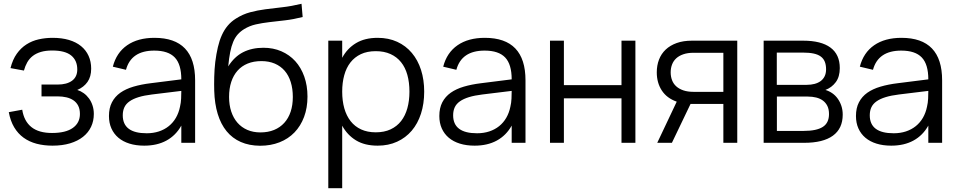

<svg xmlns="http://www.w3.org/2000/svg" viewBox="-20 -755 5060 1015"><path d="M257.5 15Q212 15 173.2 4.8Q134.5 -5.5 104.8 -27Q75 -48.5 55 -82Q35 -115.5 26.5 -162L97.5 -175Q107 -114.5 146 -83.2Q185 -52 255 -52Q327.5 -52 365 -78.8Q402.5 -105.5 402.5 -152.5Q402.5 -178 393.5 -195.8Q384.5 -213.5 368.5 -224.5Q352.5 -235.5 331 -240.5Q309.5 -245.5 284.5 -245.5H199.5V-308H284.5Q333 -308 360.8 -328.2Q388.5 -348.5 388.5 -388Q388.5 -435.5 356.2 -461.8Q324 -488 256 -488Q221.5 -488 196.2 -480.5Q171 -473 153.2 -459.2Q135.5 -445.5 124.2 -425.8Q113 -406 106.5 -382L35.5 -395Q47 -440.5 68.8 -471Q90.5 -501.5 119.8 -520.2Q149 -539 184.5 -547Q220 -555 258 -555Q306.5 -555 344.5 -543.8Q382.5 -532.5 408.5 -511.2Q434.5 -490 448.2 -459.8Q462 -429.5 462 -392Q462 -349.5 442.5 -321.8Q423 -294 388.5 -279.5Q406.5 -274 422.5 -262.5Q438.5 -251 450.5 -234.5Q462.5 -218 469.2 -197.2Q476 -176.5 476 -152.5Q476 -115.5 461.5 -84.8Q447 -54 419 -31.8Q391 -9.5 350.2 2.8Q309.5 15 257.5 15Z M796.5 -555Q1011.5 -555 1011.5 -330.5V0H938.5V-91Q909.5 -39 860 -12Q810.5 15 742.5 15Q699 15 664.5 4.2Q630 -6.5 606 -26.8Q582 -47 569 -76Q556 -105 556 -141.5Q556 -184 571.8 -214.2Q587.5 -244.5 616.2 -264.8Q645 -285 685.8 -297Q726.5 -309 776 -315L938.5 -335.5Q938.5 -415 904 -451.2Q869.5 -487.5 795.5 -487.5Q673.5 -487.5 646 -386L576.5 -402.5Q595.5 -476.5 652.2 -515.8Q709 -555 796.5 -555ZM783 -255.5Q742 -250.5 712.8 -241.5Q683.5 -232.5 664.8 -219.2Q646 -206 637.5 -187.8Q629 -169.5 629 -145.5Q629 -50.5 755.5 -50.5Q790.5 -50.5 820 -60.2Q849.5 -70 872.2 -88.2Q895 -106.5 910 -132.5Q925 -158.5 931.5 -190.5Q936.5 -211 937.5 -233.8Q938.5 -256.5 938.5 -274.5Z M1354.5 15.5Q1297 15 1252.8 -4.5Q1208.5 -24 1178 -61.2Q1147.5 -98.5 1131 -152.5Q1114.5 -206.5 1112.5 -275.5Q1111.5 -307.5 1112.5 -348Q1113.5 -388.5 1118 -427.5Q1123.5 -470.5 1131.8 -505.8Q1140 -541 1152.8 -569.2Q1165.5 -597.5 1183.8 -619.2Q1202 -641 1227.5 -657Q1264 -680 1302.5 -690.2Q1341 -700.5 1383.2 -706Q1425.5 -711.5 1472.8 -716.8Q1520 -722 1574 -735L1580 -665Q1530.5 -652.5 1486.8 -647.5Q1443 -642.5 1404.2 -638Q1365.5 -633.5 1332.2 -626Q1299 -618.5 1270.5 -601Q1251 -589 1236.8 -573Q1222.5 -557 1212.8 -533.8Q1203 -510.5 1196.8 -478.8Q1190.5 -447 1186.5 -404Q1219 -455.5 1265.2 -479Q1311.5 -502.5 1372.5 -502.5Q1424.5 -502.5 1467.2 -484Q1510 -465.5 1540.8 -431.8Q1571.5 -398 1588.5 -350.2Q1605.5 -302.5 1605.5 -244.5Q1605.5 -185 1587.5 -137Q1569.5 -89 1536.8 -55Q1504 -21 1457.8 -2.8Q1411.5 15.5 1354.5 15.5ZM1356.5 -55Q1397 -55 1428.8 -68Q1460.5 -81 1482.8 -105.5Q1505 -130 1516.5 -164.5Q1528 -199 1528 -242.5Q1528 -286 1517 -321.2Q1506 -356.5 1484.8 -381Q1463.5 -405.5 1432.5 -418.8Q1401.5 -432 1362 -432Q1321 -432 1289.2 -419Q1257.5 -406 1235.8 -381.5Q1214 -357 1202.5 -322Q1191 -287 1191 -242.5Q1191 -200 1202.5 -165.2Q1214 -130.5 1235.5 -106Q1257 -81.5 1287.8 -68.2Q1318.5 -55 1356.5 -55Z M1715.5 240V-540H1789V-449.5Q1815.5 -499 1862 -527Q1908.5 -555 1976.5 -555Q2034 -555 2079.8 -534Q2125.5 -513 2157.2 -475.2Q2189 -437.5 2205.8 -385.2Q2222.5 -333 2222.5 -270.5Q2222.5 -207 2205.5 -154.2Q2188.5 -101.5 2156.5 -64Q2124.5 -26.5 2079 -5.8Q2033.5 15 1976.5 15Q1908 15 1862 -13Q1816 -41 1789 -90.5V240ZM1966.5 -55.5Q2011.5 -55.5 2045 -71.2Q2078.5 -87 2100.5 -115.2Q2122.5 -143.5 2133.5 -183Q2144.5 -222.5 2144.5 -270.5Q2144.5 -319.5 2133.5 -359Q2122.5 -398.5 2100.2 -426.2Q2078 -454 2044.5 -469.2Q2011 -484.5 1966.5 -484.5Q1921 -484.5 1887.8 -468.8Q1854.5 -453 1832.5 -424.8Q1810.5 -396.5 1799.8 -357.2Q1789 -318 1789 -270.5Q1789 -222 1800.2 -182.2Q1811.5 -142.5 1833.8 -114.2Q1856 -86 1889.2 -70.8Q1922.5 -55.5 1966.5 -55.5Z M2543 -555Q2758 -555 2758 -330.5V0H2685V-91Q2656 -39 2606.5 -12Q2557 15 2489 15Q2445.5 15 2411 4.2Q2376.5 -6.5 2352.5 -26.8Q2328.5 -47 2315.5 -76Q2302.5 -105 2302.5 -141.5Q2302.5 -184 2318.2 -214.2Q2334 -244.5 2362.8 -264.8Q2391.5 -285 2432.2 -297Q2473 -309 2522.5 -315L2685 -335.5Q2685 -415 2650.5 -451.2Q2616 -487.5 2542 -487.5Q2420 -487.5 2392.5 -386L2323 -402.5Q2342 -476.5 2398.8 -515.8Q2455.5 -555 2543 -555ZM2529.5 -255.5Q2488.5 -250.5 2459.2 -241.5Q2430 -232.5 2411.2 -219.2Q2392.5 -206 2384 -187.8Q2375.5 -169.5 2375.5 -145.5Q2375.5 -50.5 2502 -50.5Q2537 -50.5 2566.5 -60.2Q2596 -70 2618.8 -88.2Q2641.5 -106.5 2656.5 -132.5Q2671.5 -158.5 2678 -190.5Q2683 -211 2684 -233.8Q2685 -256.5 2685 -274.5Z M2887.5 0V-540H2961V-305H3265.5V-540H3339V0H3265.5V-235H2961V0Z M3454.5 0 3557.5 -217.5Q3505 -236 3478.5 -276.8Q3452 -317.5 3452 -372.5Q3452 -409 3463.8 -439.8Q3475.5 -470.5 3499 -492.8Q3522.5 -515 3557.2 -527.5Q3592 -540 3638 -540H3877.5V0H3804V-205.5H3638H3630.5L3532 0ZM3646 -476Q3615.5 -476 3592.8 -468.2Q3570 -460.5 3555 -446.8Q3540 -433 3532.8 -414Q3525.5 -395 3525.5 -372.5Q3525.5 -350 3532.8 -331Q3540 -312 3555 -298.5Q3570 -285 3592.8 -277.2Q3615.5 -269.5 3646 -269.5H3804V-476Z M4231 0H4017V-540H4225.5Q4321 -540 4370.2 -503.5Q4419.5 -467 4419.5 -395Q4419.5 -349.5 4398.5 -321Q4377.5 -292.5 4343.5 -279.5Q4362.5 -274 4379.2 -262.5Q4396 -251 4408.2 -234Q4420.5 -217 4427.8 -195.5Q4435 -174 4435 -149Q4435 -75.5 4383.2 -37.8Q4331.5 0 4231 0ZM4224.5 -477H4086.5V-306.5H4244.5Q4267.5 -306.5 4286.2 -311.5Q4305 -316.5 4318.5 -326.5Q4332 -336.5 4339.5 -352Q4347 -367.5 4347 -388.5Q4347 -412 4340.2 -428.8Q4333.5 -445.5 4319 -456.2Q4304.5 -467 4281 -472Q4257.5 -477 4224.5 -477ZM4229.5 -63Q4296.5 -63 4329.5 -84Q4362.5 -105 4362.5 -152Q4362.5 -177.5 4353.8 -195Q4345 -212.5 4330 -223.5Q4315 -234.5 4294.5 -239.5Q4274 -244.5 4250.5 -244.5H4087V-63Z M4745.5 -555Q4960.5 -555 4960.5 -330.5V0H4887.5V-91Q4858.5 -39 4809 -12Q4759.5 15 4691.5 15Q4648 15 4613.5 4.2Q4579 -6.5 4555 -26.8Q4531 -47 4518 -76Q4505 -105 4505 -141.5Q4505 -184 4520.8 -214.2Q4536.5 -244.5 4565.2 -264.8Q4594 -285 4634.8 -297Q4675.5 -309 4725 -315L4887.5 -335.5Q4887.5 -415 4853 -451.2Q4818.5 -487.5 4744.5 -487.5Q4622.5 -487.5 4595 -386L4525.5 -402.5Q4544.5 -476.5 4601.2 -515.8Q4658 -555 4745.5 -555ZM4732 -255.5Q4691 -250.5 4661.8 -241.5Q4632.5 -232.5 4613.8 -219.2Q4595 -206 4586.5 -187.8Q4578 -169.5 4578 -145.5Q4578 -50.5 4704.5 -50.5Q4739.5 -50.5 4769 -60.2Q4798.5 -70 4821.2 -88.2Q4844 -106.5 4859 -132.5Q4874 -158.5 4880.5 -190.5Q4885.5 -211 4886.5 -233.8Q4887.5 -256.5 4887.5 -274.5Z"/></svg>

Font: Vela Sans
Style: Regular
Weight: 400
Designer: Principal design: Mikhail Sharanda - project Manrope.
Design modification: Ravid Balaliev
Foundry: Mikhail Sharanda
Version: Version 1.001;August 23, 2023;FontCreator 14.0.0.2901 64-bit